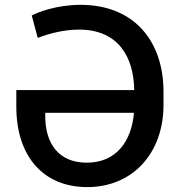

<svg xmlns="http://www.w3.org/2000/svg" viewBox="-20 -757 737 787"><path d="M310.4 -737.2C212.4 -737.2 135.3 -707 110.1 -693.5L134.6 -601.6C175.1 -617.2 238.3 -635.7 303.3 -635.7C467 -635.7 528.1 -521.3 530.2 -387.8H46.9V-319.6C46.9 -116.5 157.3 9.9 337.7 9.9C523.4 9.9 650.6 -128.9 650.2 -327.8V-381C650.6 -584.2 533 -737.2 310.4 -737.2ZM165.5 -279.5V-294.7H529.1C519.2 -177.9 456.7 -90.2 335.6 -90.2C218 -90.2 165.8 -171.9 165.5 -279.5Z"/></svg>

Font: Margiela Sans Medium
Style: Regular
Weight: 500
Designer: Stefan Endress, Andreas Faust
Version: Version 1.100;FEAKit 1.0